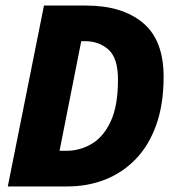

<svg xmlns="http://www.w3.org/2000/svg" viewBox="-20 -670 640 690"><path d="M8 0 138 -650H290Q419 -650 493.5 -588Q568 -526 568 -394Q568 -295 541.5 -221Q515 -147 467.5 -98Q420 -49 357.5 -24.5Q295 0 222 0ZM194 -128H218Q267 -128 309.5 -153Q352 -178 378 -234Q404 -290 404 -384Q404 -461 370 -491.5Q336 -522 286 -522H272Z"/></svg>

Font: Source Code Pro ExtraLight Black
Style: Italic
Weight: 900
Italic angle: -11°
Monospace: yes
Version: Version 1.016;hotconv 1.0.116;makeotfexe 2.5.65601